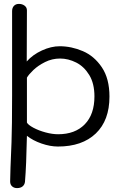

<svg xmlns="http://www.w3.org/2000/svg" viewBox="-20 -752 629 984"><path d="M541 -257Q541 -135 471 -68Q401 -1 277 -1Q237 -1 192.5 -16.5Q148 -32 118 -56Q115 97 108 180Q106 195 95.5 203.5Q85 212 67 212Q52 212 42 203Q32 194 32 178Q32 141 39 -23Q42 -106 42 -264V-695Q42 -712 51.5 -722Q61 -732 77 -732Q94 -732 106 -723Q118 -714 118 -699L117 -437Q148 -472 195 -493.5Q242 -515 286 -515Q346 -515 404.5 -490Q463 -465 502 -407Q541 -349 541 -257ZM464 -258Q464 -324 437.5 -367.5Q411 -411 370.5 -431.5Q330 -452 288 -452Q247 -452 211 -434Q175 -416 151 -393Q127 -370 118 -354V-243V-124Q124 -112 151 -97.5Q178 -83 213 -73.5Q248 -64 278 -64Q365 -64 414.5 -115Q464 -166 464 -258Z"/></svg>

Font: Mali
Style: Regular
Weight: 400
Version: Version 1.000; ttfautohint (v1.6)